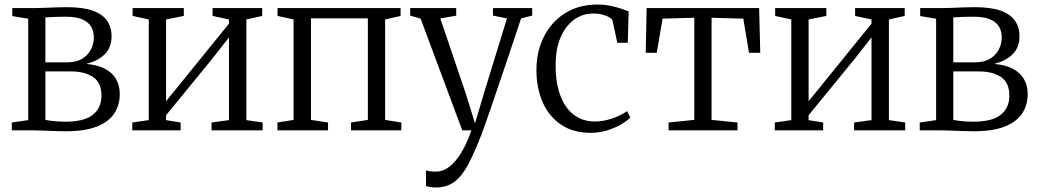

<svg xmlns="http://www.w3.org/2000/svg" viewBox="-20 -573 4566 844"><path d="M269.5 4Q247.5 4 219.5 3Q191.5 2 166.2 1Q141 0 126.5 0H32V-34.5L104 -45V-490.5L34 -502.5V-537.5H135.5Q151.5 -537.5 174.5 -538.5Q197.5 -539.5 223.2 -540.5Q249 -541.5 273.5 -541.5Q345.5 -541.5 388.5 -525.8Q431.5 -510 451 -481.5Q470.5 -453 470.5 -414.5Q470.5 -364 439.8 -334Q409 -304 358 -292Q406 -288.5 439.2 -271.8Q472.5 -255 489.5 -226.5Q506.5 -198 506.5 -159Q506.5 -111 482.2 -74.2Q458 -37.5 406 -16.8Q354 4 269.5 4ZM266 -38Q350.5 -38 388.2 -68.5Q426 -99 426 -152Q426 -210 389 -234.5Q352 -259 293 -259H179.5V-46Q188 -44 202 -42.2Q216 -40.5 232.5 -39.2Q249 -38 266 -38ZM179.5 -299H276Q315.5 -299 341.2 -314.8Q367 -330.5 379.8 -355.8Q392.5 -381 392.5 -409.5Q392.5 -435 381 -455.2Q369.5 -475.5 342.5 -487.5Q315.5 -499.5 269.5 -499.5Q246 -499.5 222.8 -498.8Q199.5 -498 179.5 -496.5Z M561.5 0V-34.5L634 -45V-487.5L563 -503V-537.5H788V-503L710 -487.5V-128L781 -215.5L986.5 -469V-487.5L914.5 -503V-537.5H1132.5V-503L1063 -487.5V-45L1134.5 -34.5V0H910V-34.5L986.5 -45V-408.5L910 -311L710 -66.5V-45L774 -34.5V0Z M1199.5 0V-34.5L1270.5 -46V-487.5L1200 -503V-537.5H1741V-503L1673 -487.5V-46L1744 -34.5V0H1523V-34.5L1597 -46V-492.5H1347V-46L1422 -34.5V0Z M1897 251Q1882.5 251 1870.5 249Q1858.5 247 1852.5 244V175.5Q1858.5 178.5 1871.2 180Q1884 181.5 1896.5 181.5Q1918 181.5 1938.8 170.5Q1959.5 159.5 1979.2 137.2Q1999 115 2017.5 80.8Q2036 46.5 2052 0H2012L1829 -491L1783 -504.5V-537.5H1985.5V-504L1915.5 -492L2027.5 -161.5L2068 -31L2107 -162L2208.5 -492L2147 -504.5V-537.5H2319.5V-504.5L2270.5 -492Q2240 -400 2214.8 -325.2Q2189.5 -250.5 2169.8 -192.2Q2150 -134 2135.5 -91.8Q2121 -49.5 2111.2 -22.2Q2101.5 5 2097 17Q2066.5 95.5 2039.2 147.8Q2012 200 1978.5 225.5Q1945 251 1897 251Z M2577 11Q2500 11 2446.8 -24.8Q2393.5 -60.5 2366 -122.5Q2338.5 -184.5 2338 -263Q2337.5 -321.5 2355 -373.8Q2372.5 -426 2407 -466.2Q2441.5 -506.5 2491.8 -529.8Q2542 -553 2607.5 -553Q2635.5 -553 2662.5 -547.5Q2689.5 -542 2710.8 -534.8Q2732 -527.5 2743.5 -523L2739.5 -385H2693.5L2673 -481Q2671.5 -488 2660.2 -495.5Q2649 -503 2630.5 -508.2Q2612 -513.5 2587 -513.5Q2540.5 -513.5 2503.2 -486.2Q2466 -459 2444.2 -408.5Q2422.5 -358 2422.5 -287.5Q2422 -226.5 2434.5 -180Q2447 -133.5 2469.8 -102.2Q2492.5 -71 2524 -55Q2555.5 -39 2593 -39Q2622.5 -39 2650 -46Q2677.5 -53 2699.8 -63.5Q2722 -74 2736.5 -84.5L2750.5 -56.5Q2733 -38.5 2704.8 -23Q2676.5 -7.5 2643.2 1.8Q2610 11 2577 11Z M2919 0V-34.5L3032 -46V-495L2892.5 -491L2867 -341H2818.5L2822.5 -537.5H3317L3322 -341H3272.5L3247.5 -491L3108 -495V-46L3222 -34.5V0Z M3386 0V-34.5L3458.5 -45V-487.5L3387.5 -503V-537.5H3612.5V-503L3534.5 -487.5V-128L3605.5 -215.5L3811 -469V-487.5L3739 -503V-537.5H3957V-503L3887.5 -487.5V-45L3959 -34.5V0H3734.5V-34.5L3811 -45V-408.5L3734.5 -311L3534.5 -66.5V-45L3598.5 -34.5V0Z M4260.5 4Q4238.5 4 4210.5 3Q4182.5 2 4157.2 1Q4132 0 4117.5 0H4023V-34.5L4095 -45V-490.5L4025 -502.5V-537.5H4126.5Q4142.5 -537.5 4165.5 -538.5Q4188.5 -539.5 4214.2 -540.5Q4240 -541.5 4264.5 -541.5Q4336.5 -541.5 4379.5 -525.8Q4422.5 -510 4442 -481.5Q4461.5 -453 4461.5 -414.5Q4461.5 -364 4430.8 -334Q4400 -304 4349 -292Q4397 -288.5 4430.2 -271.8Q4463.5 -255 4480.5 -226.5Q4497.5 -198 4497.5 -159Q4497.5 -111 4473.2 -74.2Q4449 -37.5 4397 -16.8Q4345 4 4260.5 4ZM4257 -38Q4341.5 -38 4379.2 -68.5Q4417 -99 4417 -152Q4417 -210 4380 -234.5Q4343 -259 4284 -259H4170.5V-46Q4179 -44 4193 -42.2Q4207 -40.5 4223.5 -39.2Q4240 -38 4257 -38ZM4170.5 -299H4267Q4306.5 -299 4332.2 -314.8Q4358 -330.5 4370.8 -355.8Q4383.5 -381 4383.5 -409.5Q4383.5 -435 4372 -455.2Q4360.5 -475.5 4333.5 -487.5Q4306.5 -499.5 4260.5 -499.5Q4237 -499.5 4213.8 -498.8Q4190.5 -498 4170.5 -496.5Z"/></svg>

Font: Merriweather 60pt Light
Style: Regular
Weight: 300
Version: Version 2.100